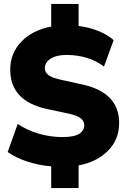

<svg xmlns="http://www.w3.org/2000/svg" viewBox="-20 -840 640 975"><path d="M240 115V5Q175 -1 117.5 -20Q60 -39 19 -68L70 -211Q114 -180 174 -162Q234 -144 296 -144Q358 -144 383 -161Q408 -178 408 -203Q408 -224 391 -238.5Q374 -253 329 -263L216 -287Q32 -328 32 -486Q32 -570 88.5 -628.5Q145 -687 240 -705V-820H379V-708Q431 -702 478.5 -683Q526 -664 557 -636L508 -502Q472 -530 423 -545.5Q374 -561 318 -561Q266 -561 237 -542Q208 -523 208 -493Q208 -473 225 -459.5Q242 -446 285 -436L398 -411Q585 -370 585 -216Q585 -131 528 -74Q471 -17 379 0V115Z"/></svg>

Font: Nunito Sans Black
Style: Regular
Weight: 900
Designer: Vernon Adams
Foundry: Vernon Adams
Version: Version 3.006; ttfautohint (v1.8.3)